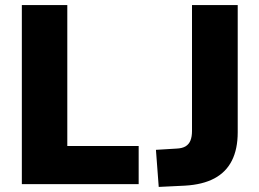

<svg xmlns="http://www.w3.org/2000/svg" viewBox="-20 -725 1021 756"><path d="M66 0V-705H245V-150H526V0ZM605 11 594 -135 676 -140Q698 -141 711 -149Q724 -157 730 -172Q736 -187 736 -209V-705H916V-204Q916 -138 893 -92.5Q870 -47 824 -22.5Q778 2 708 6Z"/></svg>

Font: Nunito Sans 10pt SemiCondensed Black
Style: Regular
Weight: 900
Width: 4
Designer: Vernon Adams
Foundry: Vernon Adams
Version: Version 3.101;gftools[0.9.27]